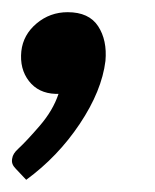

<svg xmlns="http://www.w3.org/2000/svg" viewBox="-20 -155 255 315"><path d="M23 140 6 122Q2 118 0.5 114Q-1 110 0 105Q1 97 10 89Q24 76 45.5 51Q67 26 76 -1Q74 -1 73 -1Q72 -1 71 -1Q43 -2 27.5 -22Q12 -42 15 -71Q18 -98 40 -116.5Q62 -135 91 -135Q126 -135 141 -112Q156 -89 153 -55Q147 -6 111 48Q75 102 23 140Z"/></svg>

Font: Aleo SemiBold
Style: Italic
Weight: 600
Italic angle: -7°
Designer: Alessio Laiso
Foundry: Alessio Laiso
Version: Version 2.001;gftools[0.9.29]